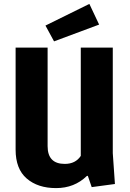

<svg xmlns="http://www.w3.org/2000/svg" viewBox="-20 -952 665 984"><path d="M438 -932 488 -826 257 -740 213 -821ZM558 -708V-167L569 -9L450 7L430 -51L425 -50Q361 12 267.5 12Q174 12 117 -37Q60 -86 60 -185V-708H224V-203Q224 -112 312 -112Q367 -112 394 -153V-708Z"/></svg>

Font: Magra
Style: Bold
Weight: 600
Designer: Viviana Monsalve
Foundry: Viviana Monsalve
Version: Version 1.001